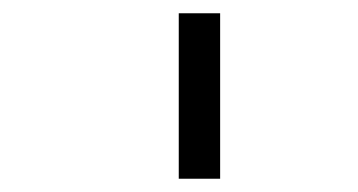

<svg xmlns="http://www.w3.org/2000/svg" viewBox="-20 -770 540 290"><path d="M250 -750Q250 -750 250 -500H312.5Q312.5 -500 312.5 -750Z"/></svg>

Font: Unifont
Style: Regular
Weight: 500
Version: Version 13.0.05